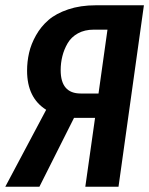

<svg xmlns="http://www.w3.org/2000/svg" viewBox="-44 -711 568 731"><path d="M320.8 -690.9H503.9L407.2 0H280.8L317.9 -262.2H237.8L106 0H-23.9L131.8 -293Q59.1 -338.4 59.1 -441.9Q59.1 -476.6 66.7 -509.8Q74.2 -543 93 -576.4Q111.8 -609.9 140.6 -634.8Q169.4 -659.7 215.8 -675.3Q262.2 -690.9 320.8 -690.9ZM331.1 -355 365.2 -598.1H313Q278.3 -598.1 252.7 -584Q227.1 -569.8 213.4 -546.1Q199.7 -522.5 193.4 -496.8Q187 -471.2 187 -443.8Q187 -355 263.2 -355Z"/></svg>

Font: Fira Sans Compressed Medium
Style: Italic
Weight: 500
Width: 3
Italic angle: -8°
Designer: Carrois Corporate & Edenspiekermann AG
Foundry: Carrois Corporate GbR & Edenspiekermann AG
Version: Version 4.203;PS 004.203;hotconv 1.0.88;makeotf.lib2.5.64775